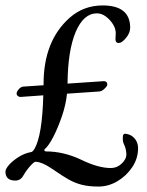

<svg xmlns="http://www.w3.org/2000/svg" viewBox="-30 -649 540 705"><path d="M477 -105Q477 -67 455.5 -35Q434 -3 401 16.5Q368 36 332 36Q296 36 270.5 29.5Q245 23 222 10Q199 -3 169 -24Q125 -55 100 -55Q95 -55 81 -39.5Q67 -24 56 -5Q46 14 26 14Q-10 14 -10 -19Q-10 -29 4 -44.5Q18 -60 40 -73.5Q62 -87 86 -91Q91 -93 97 -103Q125 -152 129 -299L45 -293Q40 -293 35.5 -296.5Q31 -300 31 -306Q31 -312 38.5 -321Q46 -330 55 -331L130 -336V-341Q130 -499 226 -584Q277 -629 347 -629Q448 -629 448 -547Q448 -528 432.5 -509.5Q417 -491 406 -491Q394 -491 394 -505L395 -527Q395 -544 384.5 -560.5Q374 -577 358.5 -588.5Q343 -600 326 -600Q277 -600 248 -532Q219 -463 218 -342L351 -351Q364 -351 364 -338Q364 -333 353.5 -323Q343 -313 333 -313L216 -305Q212 -265 197.5 -222.5Q183 -180 166 -147Q149 -114 135 -102Q132 -100 133 -96.5Q134 -93 139 -93Q203 -93 267 -63Q330 -32 377 -32Q400 -32 417 -48.5Q434 -65 434 -81Q434 -97 428 -113Q421 -127 421 -136V-146Q421 -158 430 -158Q451 -156 464 -141Q477 -126 477 -105Z"/></svg>

Font: Benne
Style: Regular
Weight: 400
Designer: John-Daniel Harrington
Version: Version 1.001